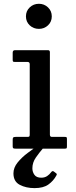

<svg xmlns="http://www.w3.org/2000/svg" viewBox="-20 -785 400 1014"><path d="M117 -698.5Q117 -727 137 -746Q157 -765 185.5 -765Q213.5 -765 233.5 -746Q253.5 -727 253.5 -698.5Q253.5 -670 233.5 -651.2Q213.5 -632.5 185.5 -632.5Q157 -632.5 137 -651.2Q117 -670 117 -698.5ZM125 -458H57.5Q50.5 -458 48.8 -460.2Q47 -462.5 47 -469.5V-507Q47 -520 59.5 -520H233.5Q243.5 -520 243.5 -509.5V-74Q243.5 -62 254 -62H321.5Q328.5 -62 331 -60.5Q333.5 -59 333.5 -51.5V-12.5Q333.5 -5 332 -2.5Q330.5 0 323 0H62Q53.5 0 50.2 -2Q47 -4 47 -12V-47Q47 -57 50.5 -59.5Q54 -62 63 -62H125Q133.5 -62 135.2 -64.8Q137 -67.5 137 -75.5V-446Q137 -458 125 -458ZM162.5 208.5Q117.5 208.5 84.2 191Q51 173.5 51 130.5Q51 100.5 73 73.2Q95 46 125.8 23Q156.5 0 183.5 -18Q201.5 -30.5 209.5 -21Q217.5 -12.5 204.5 1.5Q187.5 21 169.2 47.2Q151 73.5 151 104Q151 123 161.8 138.2Q172.5 153.5 198 153.5Q216 153.5 229 144.8Q242 136 250 124.5Q257 115 264.5 121L275 129Q280 132.5 280 135Q280 137.5 277 143Q262 170.5 235.5 189.5Q209 208.5 162.5 208.5Z"/></svg>

Font: Besley* Medium
Style: Regular
Weight: 500
Designer: Owen Earl
Foundry: indestructible type*
Version: Version 3.000; ttfautohint (v1.8.3)